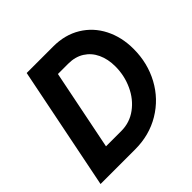

<svg xmlns="http://www.w3.org/2000/svg" viewBox="-181 -889 1057 1057"><g transform="rotate(-45 347.5 -360.0)"><path d="M167.5 -719.7H375Q465.3 -719.7 534.2 -678Q603 -636.2 640.4 -562.7Q677.7 -489.3 677.7 -397.5Q677.7 -287.6 628.4 -196.5Q579.1 -105.5 491 -52.7Q402.8 0 292.5 0H22.9ZM538.6 -400.4Q538.6 -457 518.1 -501Q497.6 -544.9 458.5 -569.6Q419.4 -594.2 365.7 -594.2H285.2L190.9 -125.5H309.6Q376 -125.5 428.2 -164.1Q480.5 -202.6 509.5 -265.9Q538.6 -329.1 538.6 -400.4Z"/></g></svg>

Font: Reddit Sans Fudge
Style: Bold
Weight: 700
Italic angle: -11.25°
Designer: Stephen Hutchings
Version: Version 1.013